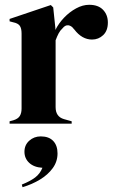

<svg xmlns="http://www.w3.org/2000/svg" viewBox="-20 -516 481 801"><path d="M20 0V-10L35 -14Q55 -20 62.5 -32Q70 -44 70 -63V-376Q70 -398 62.5 -408.5Q55 -419 35 -423L20 -427V-437L192 -495L202 -485L211 -399V-391Q225 -419 247.5 -442.5Q270 -466 297.5 -481Q325 -496 352 -496Q390 -496 410 -475Q430 -454 430 -422Q430 -388 410.5 -369.5Q391 -351 364 -351Q322 -351 290 -393L288 -395Q278 -409 265 -410.5Q252 -412 241 -398Q231 -389 224.5 -376.5Q218 -364 212 -348V-69Q212 -29 247 -19L279 -10V0ZM74 265 71 254Q106 240 126.5 224.5Q147 209 157 184Q122 182 102 163.5Q82 145 82 117Q82 89 102 71Q122 53 150 53Q184 53 202 72Q220 91 220 124Q220 158 200 185.5Q180 213 147 233Q114 253 74 265Z"/></svg>

Font: DeepMind Serif Display
Style: Regular
Weight: 400
Designer: Frank Grießhammer / Modifications: Colophon Foundry
Foundry: Colophon Foundry
Version: Version 5.003; ttfautohint (v1.8.2)